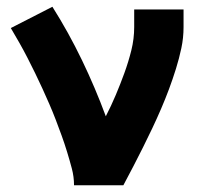

<svg xmlns="http://www.w3.org/2000/svg" viewBox="-20 -548 640 568"><path d="M199 0Q199 -25 192.5 -49.5Q186 -74 178.5 -98.5Q171 -123 162.5 -146.5Q154 -170 145 -193.5Q136 -217 126 -240Q116 -263 105.5 -286Q95 -309 84 -331.5Q73 -354 61.5 -376.5Q50 -399 37.5 -421Q25 -443 12 -465L135 -528Q183 -452 222.5 -370Q262 -288 293 -204Q309 -235 322.5 -267Q336 -299 348 -332Q360 -365 368.5 -399Q377 -433 377 -468V-520H523V-468Q523 -436 516.5 -405.5Q510 -375 500.5 -344.5Q491 -314 480 -284.5Q469 -255 456.5 -226Q444 -197 430.5 -168.5Q417 -140 403 -112Q389 -84 374.5 -56Q360 -28 345 0Z"/></svg>

Font: Iosevka Heavy Extended
Style: Regular
Weight: 900
Width: 7
Monospace: yes
Designer: Belleve Invis
Foundry: Belleve Invis
Version: Version 32.5.0; ttfautohint (v1.8.4)